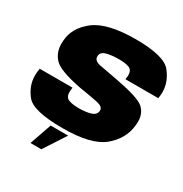

<svg xmlns="http://www.w3.org/2000/svg" viewBox="-210 -830 1104 1157"><g transform="rotate(30 342.0 -251.5)"><path d="M217.5 26H339L240 178H164.5ZM286.5 4Q82.5 4 33.5 -56.2Q-15.5 -116.5 -15.5 -188Q-15.5 -211.5 -11 -237.5H217.5Q214.5 -219.5 214.5 -206Q214.5 -169.5 240.8 -159.2Q267 -149 312 -149Q356.5 -149 390.5 -158.2Q424.5 -167.5 429.5 -195.5Q430 -199 430 -202Q430 -228 384.8 -237.5Q339.5 -247 257 -260Q104.5 -289.5 65.5 -331Q26.5 -372.5 26.5 -434Q26.5 -444 27.5 -455Q33 -547 119.2 -614Q205.5 -681 403 -681Q600 -681 650.2 -618.2Q700.5 -555.5 700.5 -484.5Q700.5 -463.5 696.5 -441H468Q471 -457.5 471 -470.5Q471 -507.5 443.8 -516.8Q416.5 -526 375 -526Q328 -526 292.8 -517.5Q257.5 -509 253 -483Q252.5 -479 252.5 -475Q252.5 -445.5 295.5 -436.8Q338.5 -428 426.5 -412.5Q585 -382.5 623.5 -349Q662 -315.5 662 -257Q662 -243.5 660 -228Q649.5 -132 567.5 -64Q485.5 4 286.5 4Z"/></g></svg>

Font: Rudi
Style: Regular
Weight: 400
Italic angle: -10°
Designer: Tyler Finck
Foundry: Etcetera Type Company
Version: Version 1.111; ttfautohint (v1.8.4)